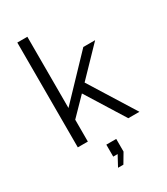

<svg xmlns="http://www.w3.org/2000/svg" viewBox="-239 -866 1053 1209"><g transform="rotate(-30 288.0 -262.0)"><path d="M335 -332 526 -530H440L167 -244V-762H94V0H167V-159L286 -281L461 0H542ZM288 238 330 167V75H258V162H290L249 238Z"/></g></svg>

Font: Cheyenne Sans Light
Style: Regular
Weight: 300
Designer: The Public Sans project authors (U.S. Web Design System), Libre Franklin designed by Pablo Impallari and Rodrigo Fuenzal
Foundry: The Cheyenne Sans Project Authors
Version: Version 2.007